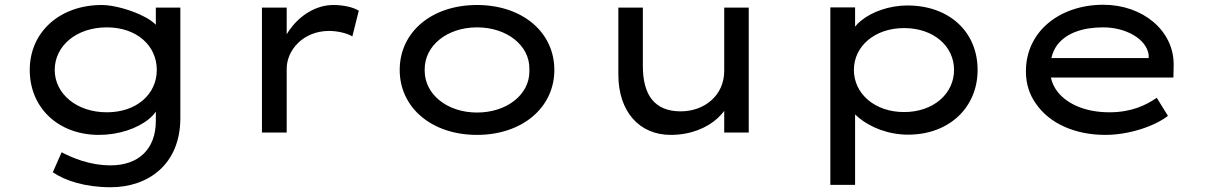

<svg xmlns="http://www.w3.org/2000/svg" viewBox="-20 -557 5068 807"><path d="M445 230C602 230 738 135 738 -61V-525H635V-453C624 -464 609 -475 592 -484C535 -515 457 -536 408 -536C232 -536 105 -423 105 -263C105 -104 225 10 396 10C479 10 557 -17 605 -56C618 -67 628 -77 635 -88V-49C635 72 560 138 445 138C355 138 281 105 239 83L202 167C253 202 337 230 445 230ZM429 -85C302 -85 210 -163 210 -263C210 -365 302 -442 429 -442C554 -442 639 -366 639 -263C639 -161 554 -85 429 -85Z M1185 0V-268C1185 -347 1255 -427 1363 -427C1395 -427 1436 -419 1461 -404L1488 -512C1465 -527 1422 -536 1381 -536C1317 -536 1254 -502 1209 -447C1200 -436 1192 -425 1185 -413V-525H1081V0Z M1985 10C2174 10 2310 -104 2310 -263C2310 -423 2174 -536 1985 -536C1795 -536 1660 -423 1660 -263C1660 -104 1795 10 1985 10ZM1985 -84C1860 -84 1765 -160 1765 -260C1765 -261 1765 -262 1765 -263C1765 -264 1765 -265 1765 -266C1765 -366 1860 -442 1985 -442C2111 -442 2205 -366 2205 -270C2205 -267 2205 -265 2205 -263C2205 -261 2205 -259 2205 -256C2205 -160 2111 -84 1985 -84Z M2799 10C2884 10 2952 -20 2996 -60C3007 -71 3017 -81 3024 -91V0H3127V-525H3024V-259C3024 -156 2941 -89 2841 -89C2732 -89 2682 -157 2682 -279V-525H2579V-244C2579 -87 2668 10 2799 10Z M3574 220V-76L3591 -61C3639 -22 3713 9 3797 9C3969 9 4089 -105 4089 -263C4089 -423 3970 -534 3794 -534C3717 -534 3644 -507 3599 -470C3589 -462 3581 -454 3574 -445V-526H3470V220ZM3780 -86C3657 -86 3569 -163 3569 -263C3569 -363 3657 -439 3780 -439C3904 -439 3990 -363 3990 -263C3990 -163 3903 -86 3780 -86Z M4626 10C4726 10 4834 -27 4889 -70L4842 -146C4797 -115 4736 -85 4643 -85C4546 -85 4469 -117 4426 -170C4411 -189 4402 -209 4397 -231H4912L4913 -282C4913 -284 4913 -285 4913 -287C4913 -428 4784 -537 4617 -537C4438 -537 4292 -428 4292 -257C4292 -206 4306 -160 4335 -120C4391 -39 4497 10 4626 10ZM4399 -313C4404 -334 4412 -352 4423 -367C4462 -419 4532 -442 4617 -442C4710 -442 4798 -395 4808 -327V-313Z"/></svg>

Font: Lexend Peta
Style: Regular
Weight: 400
Designer: Bonnie Shaver-Troup, Thomas Jockin
Foundry: Lexend
Version: Version 1.007